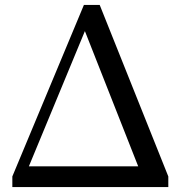

<svg xmlns="http://www.w3.org/2000/svg" viewBox="-20 -758 735 778"><path d="M97 -84 324 -632 540 -84ZM384 -738H320L30 -43V0H662V-43Z"/></svg>

Font: Noto Serif SC Medium
Style: Regular
Weight: 500
Designer: Ryoko NISHIZUKA 西塚涼子 (kana & ideographs); Frank Grießhammer (Latin, Greek & Cyrillic); Wenlong ZHANG 张文龙 (bopomofo); San
Foundry: Adobe Systems Incorporated
Version: Version 1.001;PS 1.001;hotconv 16.6.54;makeotf.lib2.5.65590